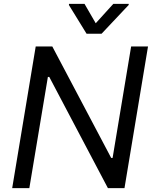

<svg xmlns="http://www.w3.org/2000/svg" viewBox="-20 -966 793 986"><path d="M740.1 -727.3H653.4L558.2 -154.8H551.1L248.6 -727.3H163.4L42.6 0H130.7L225.9 -571H233L534.1 0H619.3ZM333.8 -940.3 424.7 -792.6H501.4L640.6 -940.3L641.3 -946H561.8L471.6 -846.6L414.1 -946H334.5Z"/></svg>

Font: Margiela Sans
Style: Italic
Weight: 400
Italic angle: -9.39999°
Designer: Stefan Endress, Andreas Faust
Version: Version 1.100;FEAKit 1.0